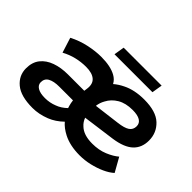

<svg xmlns="http://www.w3.org/2000/svg" viewBox="-109 -728 948 948"><g transform="rotate(45 365.5 -254.0)"><path d="M185 10Q103 10 63.5 -23Q24 -56 24 -106Q24 -149 46 -176.5Q68 -204 106 -217.5Q144 -231 192 -231H306L308 -246Q314 -284 293 -302.5Q272 -321 229 -321Q195 -321 161.5 -313Q128 -305 97 -288L72 -367Q114 -389 160.5 -399Q207 -409 247 -409Q312 -409 350 -388Q372 -376 383 -355Q404 -373 431 -386Q479 -410 546 -410Q629 -410 667.5 -373.5Q706 -337 706 -283Q706 -233 674 -203Q642 -173 573 -163L403 -140Q411 -118 428 -103Q458 -74 518 -74Q564 -74 600 -89Q636 -104 658 -123L699 -50Q679 -32 649 -18.5Q619 -5 584.5 3Q550 11 515 11Q448 11 401 -13Q366 -31 346 -55Q313 -23 275 -8Q229 10 185 10ZM399 -219 534 -236Q576 -241 594.5 -253.5Q613 -266 613 -290Q613 -311 595 -322Q577 -333 542 -333Q494 -333 462 -314Q430 -295 414 -264Q402 -243 399 -219ZM194 -68Q227 -68 257 -80Q285 -90 310 -114Q308 -120 306 -127Q302 -141 300 -158H204Q167 -158 145.5 -146.5Q124 -135 124 -109Q124 -90 142 -79Q160 -68 194 -68ZM284 -464 293 -519H558L549 -464Z"/></g></svg>

Font: Rokkitt SemiBold SemiBold
Style: Italic
Weight: 600
Italic angle: -9°
Version: Version 3.103